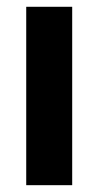

<svg xmlns="http://www.w3.org/2000/svg" viewBox="-20 -543 288 563"><path d="M56.9 0V-523.1H191.7V0Z"/></svg>

Font: Reddit Sans
Style: Regular
Weight: 400
Designer: Stephen Hutchings
Foundry: Reddit
Version: Version 1.014